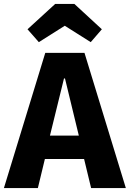

<svg xmlns="http://www.w3.org/2000/svg" viewBox="-32 -964 665 984"><path d="M399 -149H198L162 0H-12L200 -693H401L613 0H435ZM224 -269H372L301 -562H296ZM167 -748 109 -814 251 -944H349L490 -814L433 -748L300 -832Z"/></svg>

Font: Qzxlaeiskcpccdgjqmyffctclhy
Style: Regular
Weight: 700
Monospace: yes
Designer: Carrois Corporate & Edenspiekermann
Foundry: Carrois Corporate GbR & Edenspiekermann AG
Version: Version 2.001